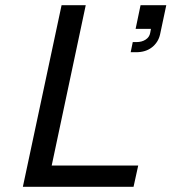

<svg xmlns="http://www.w3.org/2000/svg" viewBox="-20 -719 660 739"><path d="M217 -699H310L179 -82H512L494 0H68ZM502 -608 521 -699H620L596 -586Q589 -556 565 -537Q541 -518 504 -518H483L491 -557H505Q526 -557 540.5 -566.5Q555 -576 558 -592L561 -608Z"/></svg>

Font: Fragment Mono
Style: Italic
Weight: 400
Italic angle: -12°
Designer: Wei Huang based on Nimbus Sans by URW Studio, based on Helvetica by Max Miedinger.
Foundry: Wei Huang
Version: Version 1.011; ttfautohint (v1.8.4.7-5d5b)